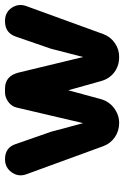

<svg xmlns="http://www.w3.org/2000/svg" viewBox="112 -594 486 750"><g transform="rotate(-90 355.0 -219.0)"><path d="M646.5 -442.4Q646.5 -442.4 648.4 -442.4Q682.1 -442.4 699.7 -416Q717.3 -389.6 706.1 -358.9Q706.1 -358.9 596.7 -58.1Q586.4 -30.3 561.5 -13.2Q536.6 3.9 507.3 3.4Q507.3 3.4 505.9 3.4Q472.7 3.4 446.8 -16.1Q421.9 -35.6 413.1 -67.9Q413.1 -67.9 377.4 -195.3L342.8 -67.9Q334 -36.6 307.6 -16.1Q280.8 3.4 250 3.4Q250 3.4 249 3.4Q218.8 3.4 194.3 -13.2Q169.9 -29.8 159.2 -58.1Q159.2 -58.1 49.3 -358.9Q38.1 -389.6 56.6 -416Q75.2 -442.4 107.4 -442.4Q107.4 -442.4 108.4 -442.4Q153.3 -442.4 167 -401.4Q167 -401.4 215.3 -262.7Q216.3 -260.3 249 -137.2Q279.3 -266.6 309.6 -396Q314.5 -417.5 333 -430.2Q351.1 -442.9 370.1 -442.4Q370.1 -442.4 384.3 -442.4Q433.1 -442.4 446.3 -390.1Q453.1 -363.8 507.3 -137.2Q523.4 -199.7 539.6 -262.7Q539.6 -262.7 587.4 -401.4Q602.1 -442.4 646.5 -442.4Z"/></g></svg>

Font: Dyuthi
Style: Regular
Weight: 400
Designer: Hiran Venugopalan, Hussain K H and Suresh P for Sawthanthra Malayalam Computing (SMC)
Version: Version 3.0.0+20221109